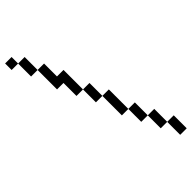

<svg xmlns="http://www.w3.org/2000/svg" viewBox="-298 -748 1047 1047"><g transform="rotate(-45 225.0 -225.0)"><path d="M0 -700.2H49.8V-649.9H100.1V-549.8H149.9V-450.2H200.2V-299.8H250V-200.2H299.8V-49.8H350.1V49.8H399.9V149.9H450.2V250H399.9V149.9H350.1V49.8H299.8V-49.8H250V-200.2H200.2V-299.8H149.9V-399.9H100.1V-549.8H49.8V-649.9H0Z"/></g></svg>

Font: Redaction 50
Style: Bold
Weight: 700
Designer: Jeremy Mickel / Forest Young
Foundry: MCKL
Version: Version 2.001;hotconv 1.0.113;makeotfexe 2.5.65598 DEVELOPME